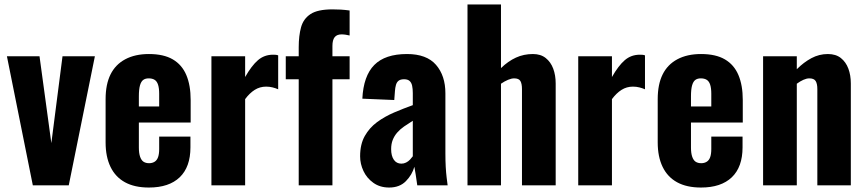

<svg xmlns="http://www.w3.org/2000/svg" viewBox="-20 -830 3879 860"><path d="M127 0 11 -578H157L210 -189L260 -578H405L288 0Z M647 10Q583 10 540 -13.5Q497 -37 475 -82.5Q453 -128 453 -192V-386Q453 -452 475 -496.5Q497 -541 541 -564.5Q585 -588 647 -588Q713 -588 754 -564Q795 -540 814.5 -494Q834 -448 834 -382V-281H602V-169Q602 -144 607.5 -128Q613 -112 623 -105.5Q633 -99 648 -99Q662 -99 672.5 -105.5Q683 -112 688 -126Q693 -140 693 -163V-218H833V-170Q833 -82 785 -36Q737 10 647 10ZM602 -353H693V-410Q693 -435 688 -450.5Q683 -466 672.5 -472.5Q662 -479 646 -479Q631 -479 621.5 -472Q612 -465 607 -447.5Q602 -430 602 -398Z M927 0V-578H1078V-485Q1107 -536 1135.5 -560.5Q1164 -585 1203 -585Q1210 -585 1215.5 -584.5Q1221 -584 1226 -582V-430Q1215 -435 1201 -438.5Q1187 -442 1172 -442Q1144 -442 1121 -427.5Q1098 -413 1078 -386V0Z M1318 0V-475H1260V-578H1318V-618Q1318 -670 1328.5 -708Q1339 -746 1371 -767Q1403 -788 1469 -788Q1489 -788 1506.5 -787Q1524 -786 1546 -783V-671Q1538 -673 1528.5 -674.5Q1519 -676 1510 -676Q1489 -676 1479 -663.5Q1469 -651 1469 -624V-578H1546V-475H1469V0Z M1723 10Q1682 10 1652.5 -11Q1623 -32 1608 -64Q1593 -96 1593 -130Q1593 -184 1614 -221Q1635 -258 1669 -283Q1703 -308 1745 -326Q1787 -344 1829 -359V-413Q1829 -432 1826 -446Q1823 -460 1814.5 -467.5Q1806 -475 1790 -475Q1774 -475 1765.5 -468.5Q1757 -462 1753.5 -449.5Q1750 -437 1749 -422L1746 -382L1603 -388Q1608 -490 1656.5 -539Q1705 -588 1803 -588Q1891 -588 1933 -539.5Q1975 -491 1975 -412V-143Q1975 -109 1976.5 -82.5Q1978 -56 1980.5 -35.5Q1983 -15 1985 0H1849Q1846 -22 1842 -48Q1838 -74 1836 -83Q1826 -47 1798 -18.5Q1770 10 1723 10ZM1778 -97Q1789 -97 1799 -102Q1809 -107 1816.5 -115Q1824 -123 1829 -130V-289Q1808 -276 1790 -263.5Q1772 -251 1759 -236Q1746 -221 1739 -203Q1732 -185 1732 -162Q1732 -132 1744 -114.5Q1756 -97 1778 -97Z M2074 0V-810H2224V-525Q2256 -556 2291 -572Q2326 -588 2367 -588Q2402 -588 2424.5 -570Q2447 -552 2458 -522.5Q2469 -493 2469 -456V0H2318V-431Q2318 -455 2311 -467Q2304 -479 2283 -479Q2271 -479 2255.5 -472.5Q2240 -466 2224 -455V0Z M2570 0V-578H2721V-485Q2750 -536 2778.5 -560.5Q2807 -585 2846 -585Q2853 -585 2858.5 -584.5Q2864 -584 2869 -582V-430Q2858 -435 2844 -438.5Q2830 -442 2815 -442Q2787 -442 2764 -427.5Q2741 -413 2721 -386V0Z M3120 10Q3056 10 3013 -13.5Q2970 -37 2948 -82.5Q2926 -128 2926 -192V-386Q2926 -452 2948 -496.5Q2970 -541 3014 -564.5Q3058 -588 3120 -588Q3186 -588 3227 -564Q3268 -540 3287.5 -494Q3307 -448 3307 -382V-281H3075V-169Q3075 -144 3080.5 -128Q3086 -112 3096 -105.5Q3106 -99 3121 -99Q3135 -99 3145.5 -105.5Q3156 -112 3161 -126Q3166 -140 3166 -163V-218H3306V-170Q3306 -82 3258 -36Q3210 10 3120 10ZM3075 -353H3166V-410Q3166 -435 3161 -450.5Q3156 -466 3145.5 -472.5Q3135 -479 3119 -479Q3104 -479 3094.5 -472Q3085 -465 3080 -447.5Q3075 -430 3075 -398Z M3398 0V-578H3549V-520Q3580 -551 3614.5 -569.5Q3649 -588 3688 -588Q3724 -588 3746.5 -570Q3769 -552 3780 -522.5Q3791 -493 3791 -456V0H3641V-431Q3641 -455 3633.5 -467Q3626 -479 3605 -479Q3593 -479 3578.5 -472.5Q3564 -466 3549 -455V0Z"/></svg>

Font: Oswald SemiBold
Style: Regular
Weight: 600
Designer: Vernon Adams
Foundry: Vernon Adams
Version: Version 4.100; ttfautohint (v1.8.1.43-b0c9)